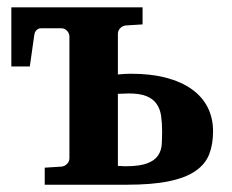

<svg xmlns="http://www.w3.org/2000/svg" viewBox="-20 -508 638 528"><path d="M425.8 -147Q425.8 -169.9 423.1 -189Q420.4 -208 410.9 -221.9Q401.4 -235.8 383.3 -243.4Q365.2 -251 334 -251Q329.6 -251 320.6 -250.5Q311.5 -250 304.2 -250V-51.8Q308.6 -51.8 313.7 -51.3Q318.8 -50.8 324.2 -50.8Q363.8 -50.8 384.8 -58.8Q405.8 -66.9 414.8 -80.6Q423.8 -94.2 424.8 -111.3Q425.8 -128.4 425.8 -147ZM565.9 -147Q565.9 -110.8 555.2 -83.5Q544.4 -56.2 517.3 -37.6Q490.2 -19 444.3 -9.5Q398.4 0 328.1 0H103V-46.9L148.9 -49.8Q158.2 -50.8 164.6 -57.4Q170.9 -64 170.9 -73.2V-407.2Q170.9 -416 164.6 -423.1Q158.2 -430.2 148.9 -430.2H92.8Q85.4 -430.2 80.3 -425Q75.2 -419.9 74.2 -411.1L62 -325.2H11.2V-487.8H372.1V-440.9L326.2 -438Q316.9 -437 310.5 -430.4Q304.2 -423.8 304.2 -415V-303.2Q313 -304.2 322.8 -304.7Q332.5 -305.2 340.8 -305.2Q395 -305.2 436.8 -294.2Q478.5 -283.2 507.3 -262.7Q536.1 -242.2 551 -212.9Q565.9 -183.6 565.9 -147Z"/></svg>

Font: Charis SIL CyrE
Style: Bold
Weight: 700
Foundry: SIL International
Version: Version 5.000